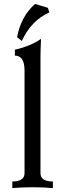

<svg xmlns="http://www.w3.org/2000/svg" viewBox="-20 -969 340 989"><path d="M252.4 0Q210.9 -4.4 148.9 -4.4Q86.4 -4.4 43.5 0V-34.2Q106.4 -34.2 106.4 -77.1V-606.9Q106 -682.6 56.6 -682.6V-712.9Q137.7 -731.4 191.4 -769Q188.5 -710 188.5 -678.2V-77.1Q188.5 -34.2 252.4 -34.2ZM92.3 -757.8 67.9 -777.8Q88.4 -885.3 160.6 -948.7L226.6 -928.7L234.4 -905.3Q139.6 -862.3 92.3 -757.8Z"/></svg>

Font: Kelvinch
Style: Regular
Weight: 400
Designer: Paul James MIller
Foundry: High-Logic / Made with FontCreator
Version: Version 3.30 September 23, 2016